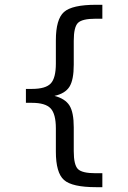

<svg xmlns="http://www.w3.org/2000/svg" viewBox="-20 -651 540 807"><path d="M410.2 77.1V135.7H383.8Q283.2 135.7 249 105.5Q214.8 75.2 214.8 -13.7V-111.3Q214.8 -171.9 192.9 -195.3Q170.9 -218.8 114.3 -218.8H88.9V-277.3H114.3Q171.9 -277.3 193.4 -300.3Q214.8 -323.2 214.8 -383.8V-481.4Q214.8 -570.3 249 -600.6Q283.2 -630.9 383.8 -630.9H410.2V-572.3H381.8Q325.2 -572.3 307.6 -554.7Q290 -537.1 290 -479.5V-378.9Q290 -315.4 272 -286.6Q253.9 -257.8 209 -248Q253.9 -236.3 272 -207.5Q290 -178.7 290 -116.2V-15.6Q290 42 307.6 59.6Q325.2 77.1 381.8 77.1Z"/></svg>

Font: BabelStone Shapes
Style: Regular
Weight: 400
Designer: Andrew West
Foundry: BabelStone
Version: Version 15.0.0 September 13, 2022